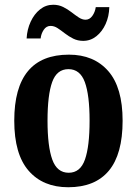

<svg xmlns="http://www.w3.org/2000/svg" viewBox="-20 -778 577 808"><path d="M267 10Q161 10 100.5 -59.5Q40 -129 40 -270Q40 -548 270 -548Q375 -548 435.5 -479Q496 -410 496 -270Q496 -129 438 -59.5Q380 10 267 10ZM269 -51Q318 -51 337.5 -106.5Q357 -162 357 -270Q357 -378 337 -432.5Q317 -487 268 -487Q219 -487 199.5 -432.5Q180 -378 180 -270Q180 -162 200 -106.5Q220 -51 269 -51ZM330 -606Q307 -606 288 -615.5Q269 -625 253 -637.5Q237 -650 222.5 -659.5Q208 -669 193 -669Q175 -669 164 -652.5Q153 -636 151 -616H92Q94 -654 109 -686.5Q124 -719 148.5 -738.5Q173 -758 204 -758Q227 -758 246 -748.5Q265 -739 281 -726.5Q297 -714 311.5 -704.5Q326 -695 340 -695Q357 -695 368.5 -711Q380 -727 383 -748H440Q439 -709 424.5 -677Q410 -645 385.5 -625.5Q361 -606 330 -606Z"/></svg>

Font: Noto Serif Lao Condensed
Style: Bold
Weight: 700
Width: 3
Designer: Monotype Design Team
Foundry: Monotype Imaging Inc.
Version: Version 2.003; ttfautohint (v1.8.4.7-5d5b)